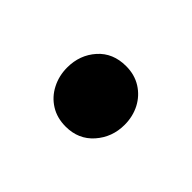

<svg xmlns="http://www.w3.org/2000/svg" viewBox="-41 -514 351 351"><g transform="rotate(-45 134.5 -338.0)"><path d="M134.5 -264Q102.5 -264 79.2 -284.5Q56 -305 56 -338Q56 -360.5 66.5 -377.2Q77 -394 95 -403.2Q113 -412.5 134.5 -412.5Q167 -412.5 189.8 -392.2Q212.5 -372 212.5 -338Q212.5 -316 202 -299.2Q191.5 -282.5 173.8 -273.2Q156 -264 134.5 -264Z"/></g></svg>

Font: Geologica Thin Cursive
Style: Regular
Weight: 400
Version: Version 1.010;gftools[0.9.28]